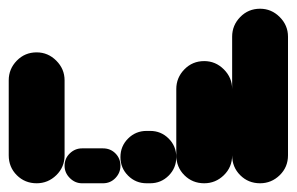

<svg xmlns="http://www.w3.org/2000/svg" viewBox="-20 -420 680 440"><path d="M0 -64H128V-236H0ZM64 -128Q37 -128 18.5 -109Q0 -90 0 -64Q0 -37 18.5 -18.5Q37 0 64 0Q90 0 109 -18.5Q128 -37 128 -64Q128 -90 109 -109Q90 -128 64 -128ZM64 -300Q37 -300 18.5 -281Q0 -262 0 -236Q0 -209 18.5 -190.5Q37 -172 64 -172Q90 -172 109 -190.5Q128 -209 128 -236Q128 -262 109 -281Q90 -300 64 -300Z M168 -80Q152 -80 140 -68.5Q128 -57 128 -40Q128 -24 140 -12Q152 0 168 0H216Q233 0 244.5 -12Q256 -24 256 -40Q256 -57 244.5 -68.5Q233 -80 216 -80Z M316 -120Q291 -120 273.5 -102.5Q256 -85 256 -60Q256 -35 273.5 -17.5Q291 0 316 0H324Q349 0 366.5 -17.5Q384 -35 384 -60Q384 -85 366.5 -102.5Q349 -120 324 -120Z M384 -64H512V-216H384ZM448 -128Q421 -128 402.5 -109Q384 -90 384 -64Q384 -37 402.5 -18.5Q421 0 448 0Q474 0 493 -18.5Q512 -37 512 -64Q512 -90 493 -109Q474 -128 448 -128ZM448 -280Q421 -280 402.5 -261Q384 -242 384 -216Q384 -189 402.5 -170.5Q421 -152 448 -152Q474 -152 493 -170.5Q512 -189 512 -216Q512 -242 493 -261Q474 -280 448 -280Z M512 -64H640V-336H512ZM576 -128Q549 -128 530.5 -109Q512 -90 512 -64Q512 -37 530.5 -18.5Q549 0 576 0Q602 0 621 -18.5Q640 -37 640 -64Q640 -90 621 -109Q602 -128 576 -128ZM576 -400Q549 -400 530.5 -381Q512 -362 512 -336Q512 -309 530.5 -290.5Q549 -272 576 -272Q602 -272 621 -290.5Q640 -309 640 -336Q640 -362 621 -381Q602 -400 576 -400Z"/></svg>

Font: Wavefont
Style: Bold
Weight: 700
Version: Version 3.004;gftools[0.9.33]